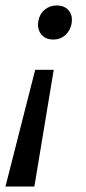

<svg xmlns="http://www.w3.org/2000/svg" viewBox="-27 -489 315 704"><path d="M170 -233 99 195H-7L102 -233ZM181 -469Q201 -469 214.5 -460Q228 -451 233.5 -436Q239 -421 235 -400Q230 -376 212 -360Q194 -344 168 -344Q148 -344 134.5 -353.5Q121 -363 115.5 -379Q110 -395 114 -414Q119 -439 137.5 -454Q156 -469 181 -469Z"/></svg>

Font: Ysabeau SemiBold
Style: Italic
Weight: 600
Italic angle: -12°
Designer: Christian Thalmann (Catharsis Fonts)
Version: Version 2.002